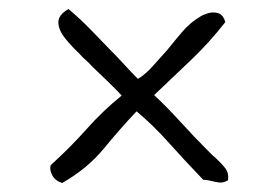

<svg xmlns="http://www.w3.org/2000/svg" viewBox="-20 -544 618 426"><path d="M480 -495Q443 -448 404.5 -411.5Q366 -375 322 -333Q351 -306 380 -274Q409 -242 443 -208Q447 -204 450.5 -200.5Q454 -197 458 -194Q472 -181 480 -170.5Q488 -160 486 -144Q475 -138 467 -139Q459 -140 451 -142Q447 -143 442 -144Q437 -145 431 -145Q386 -192 353 -229Q320 -266 283 -297Q247 -259 210.5 -214.5Q174 -170 118 -138Q102 -143 95.5 -156Q89 -169 93 -178Q137 -218 172.5 -258Q208 -298 250 -332Q237 -346 219.5 -363Q202 -380 185 -396Q178 -404 170 -411Q162 -418 156 -425Q139 -441 124.5 -459Q110 -477 109.5 -494Q109 -511 132 -524Q158 -502 180 -479.5Q202 -457 223 -435Q240 -418 255.5 -401Q271 -384 286 -369Q303 -379 320.5 -399Q338 -419 351 -433Q367 -453 384.5 -473.5Q402 -494 424 -507Q430 -511 441 -514.5Q452 -518 463.5 -515Q475 -512 480 -495Z"/></svg>

Font: Yuji Syuku
Style: Regular
Weight: 400
Designer: Kataoka Yuji
Foundry: Kinuta Font Factory
Version: Version 3.002